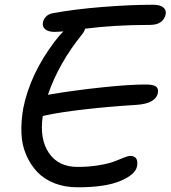

<svg xmlns="http://www.w3.org/2000/svg" viewBox="-20 -777 727 818"><path d="M311 21Q256.8 21 212.6 3.9Q168.5 -13.2 139.2 -43.9Q109.9 -74.7 91.6 -116.9Q73.2 -159.2 71.3 -209.5Q69.3 -259.8 79.1 -315.9Q108.4 -461.9 212.9 -600.1Q234.9 -628.9 250 -643.1Q223.6 -641.1 213.9 -641.1Q185.5 -641.1 172.4 -652.6Q159.2 -664.1 163.1 -682.1Q165.5 -694.8 175.5 -705.6Q185.5 -716.3 202.1 -720.2Q295.9 -737.8 416.3 -747.3Q536.6 -756.8 631.8 -756.8Q662.1 -756.8 675.5 -745.6Q689 -734.4 686 -716.8Q675.8 -670.9 619.1 -670.9Q468.8 -670.9 342.8 -654.8Q339.4 -642.6 329.1 -629.9Q230 -507.3 184.1 -373Q191.9 -375 194.8 -375Q295.9 -392.1 412.4 -404.5Q528.8 -417 601.1 -417Q632.8 -417 644.3 -408.4Q655.8 -399.9 652.8 -381.8Q644 -335.4 560.1 -330.1Q453.6 -323.7 344.7 -311.5Q235.8 -299.3 168 -284.2Q167 -283.7 165 -283.2Q163.1 -282.7 162.1 -282.2Q147.9 -185.1 188.2 -125.5Q228.5 -65.9 310.1 -65.9Q360.4 -65.9 402.8 -73.2Q445.3 -80.6 467.5 -89.4Q489.7 -98.1 508.1 -105.5Q526.4 -112.8 534.2 -112.8Q571.3 -112.8 564 -68.8Q556.6 -32.7 492.4 -5.9Q428.2 21 311 21Z"/></svg>

Font: Shantell Sans Irregular Bouncy
Style: Italic
Weight: 400
Italic angle: -11.31°
Designer: Stephen Nixon, Anya Danilova, Shantell Martin
Foundry: Arrow Type
Version: Version 1.006;[9816181b4]